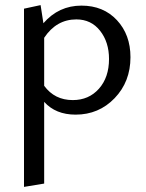

<svg xmlns="http://www.w3.org/2000/svg" viewBox="-20 -443 571 752"><path d="M299 -421Q385 -421 438 -364Q491 -307 491 -219Q491 -123 429 -58.5Q367 6 276 6Q198 6 153 -44V276L74 289V-409L139 -423L150 -352Q210 -421 299 -421ZM265 -51Q328 -51 367.5 -95.5Q407 -140 407 -212Q407 -278 372 -322.5Q337 -367 279 -367Q201 -367 153 -295V-107Q194 -51 265 -51Z"/></svg>

Font: EauTestText Medium
Style: Regular
Weight: 500
Designer: Christian Thalmann (Catharsis Fonts)
Version: Version 0.001;PS 000.001;hotconv 1.0.88;makeotf.lib2.5.64775